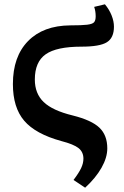

<svg xmlns="http://www.w3.org/2000/svg" viewBox="-20 -643 575 893"><path d="M376 230 322 194Q347 161 357.5 138.5Q368 116 368 95Q368 64 345.5 46Q323 28 265 13Q145 -20 92.5 -81.5Q40 -143 40 -252Q40 -380 110.5 -452Q181 -524 307 -525Q360 -525 385 -528Q410 -531 417.5 -539.5Q425 -548 425 -567Q425 -591 418 -611L468 -623Q488 -599 499 -571.5Q510 -544 510 -519Q510 -467 477 -446.5Q444 -426 359 -426Q243 -426 192.5 -390.5Q142 -355 142 -273Q142 -208 183 -168.5Q224 -129 318 -106Q406 -84 442.5 -49Q479 -14 479 47Q479 90 452 137.5Q425 185 376 230Z"/></svg>

Font: Literata SemiBold
Style: Regular
Weight: 600
Designer: Latin by Veronika Burian and Jose Scaglione. Greek by Irene Vlachou. Cyrillic by Vera Evstafieva.
Foundry: TypeTogether
Version: Version 3.103; ttfautohint (v1.8.4.7-5d5b);gftools[0.9.29]